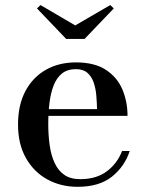

<svg xmlns="http://www.w3.org/2000/svg" viewBox="-20 -710 566 740"><path d="M279 10Q214.5 10 162.5 -18.5Q110.5 -47 80 -100.8Q49.5 -154.5 49.5 -230Q49.5 -305.5 78 -359Q106.5 -412.5 156.8 -441Q207 -469.5 272.5 -469.5Q344.5 -469.5 388.2 -440.8Q432 -412 451.8 -365Q471.5 -318 471.5 -263.5H117V-289.5H354Q353.5 -314.5 351.2 -341.5Q349 -368.5 341.2 -391.5Q333.5 -414.5 317.2 -429Q301 -443.5 272.5 -443.5Q240 -443.5 219.2 -427Q198.5 -410.5 187 -381.2Q175.5 -352 170.8 -314Q166 -276 166 -233Q166 -188.5 171.5 -149.8Q177 -111 190.8 -81.5Q204.5 -52 228.2 -35.8Q252 -19.5 289 -19.5Q351.5 -19.5 391.8 -49.8Q432 -80 450.5 -128H480Q460.5 -68.5 411.5 -29.2Q362.5 10 279 10ZM235 -560 122.5 -677.5 136 -690.5 270 -612 405 -690.5 418.5 -677.5 306 -560Z"/></svg>

Font: Bodoni Moda SC 9pt Medium
Style: Regular
Weight: 500
Designer: Owen Earl
Foundry: indestructible type
Version: Version 2.005